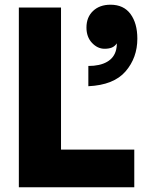

<svg xmlns="http://www.w3.org/2000/svg" viewBox="-20 -795 603 815"><path d="M550 0H60V-763H239V-160H550ZM355 -515Q404 -515 434.5 -532.5Q465 -550 473 -584Q476 -596 476 -611Q467 -598 454.5 -593Q442 -588 424 -588Q394 -588 370.5 -613Q347 -638 347 -678Q347 -722 375 -748.5Q403 -775 449 -775Q505 -775 534 -735.5Q563 -696 563 -631Q563 -550 513 -492Q463 -434 355 -429Z"/></svg>

Font: Open Sauce One Black
Style: Regular
Weight: 900
Designer: Alfredo Marco Pradil
Foundry: Creative Sauce Fz LLC
Version: Version 1.477